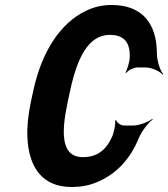

<svg xmlns="http://www.w3.org/2000/svg" viewBox="-20 -741 675 771"><path d="M313 -110C223 -110 226 -211 252 -332L262 -379C290 -507 334 -601 421 -601C478 -601 503 -571 501 -511C501 -495 491 -461 484 -450L487 -448C494 -459 518 -470 530 -470H566C589 -470 622 -455 633 -441L635 -444C623 -458 611 -495 610 -525C610 -647 551 -721 428 -721C391 -721 356 -713 324 -697C224 -649 148 -536 114 -378L104 -332C93 -279 88 -232 90 -190C95 -74 146 10 268 10C304 10 337 4 368 -9C440 -38 501 -96 537 -186C549 -214 575 -248 593 -261L592 -264C576 -251 538 -237 516 -237H478C465 -237 449 -248 446 -259L442 -256C445 -246 438 -212 432 -196C407 -138 370 -110 313 -110Z"/></svg>

Font: Asimov
Style: EdgeExtremeIt
Weight: 500
Designer: Google
Version: Version 2.000980: 2014